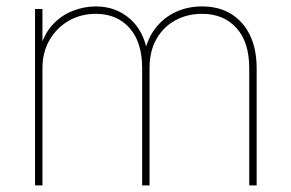

<svg xmlns="http://www.w3.org/2000/svg" viewBox="-20 -563 885 583"><path d="M86.4 0V-535.6H108.9V-410.6H101.1Q111.8 -457 138.2 -486.3Q164.6 -515.6 199.7 -529.5Q234.9 -543.5 271 -543.5Q331.5 -543.5 374.3 -506.1Q417 -468.8 427.7 -402.8H418.9Q428.2 -447.3 453.1 -478.8Q478 -510.3 514.2 -526.9Q550.3 -543.5 593.3 -543.5Q644.5 -543.5 681.6 -520.8Q718.8 -498 739 -456.1Q759.3 -414.1 759.3 -356V0H736.8V-356Q736.8 -435.1 698 -478Q659.2 -521 593.3 -521Q549.3 -521 513.2 -501.7Q477.1 -482.4 455.6 -445.6Q434.1 -408.7 434.1 -356V0H411.6V-356Q411.6 -435.1 373.3 -478Q335 -521 271 -521Q225.1 -521 188.5 -499.8Q151.9 -478.5 130.4 -441.4Q108.9 -404.3 108.9 -356V0Z"/></svg>

Font: Inter 20pt Thin
Style: Regular
Weight: 250
Version: Version 4.001;git-66647c0bb